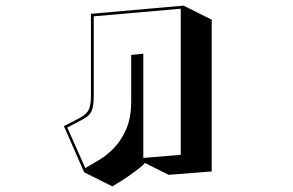

<svg xmlns="http://www.w3.org/2000/svg" viewBox="-20 -578 1040 682"><path d="M495 1Q487 10 469.5 23.5Q452 37 435.5 48.5Q419 60 412 64L379 84L279 34L207 -130Q247 -150 267.5 -161.5Q288 -173 295.5 -189Q303 -205 303 -238V-529L632 -558L732 -508V31L579 43ZM313 -520V-238Q313 -202 306 -185Q299 -168 278.5 -156.5Q258 -145 219 -125L283 19L307 5Q316 0 338 -13.5Q360 -27 385 -52.5Q410 -78 428 -118.5Q446 -159 446 -219V-383L489 -387V-17L622 -28V-547Z"/></svg>

Font: Rampart One
Style: Regular
Weight: 400
Designer: Fontworks Inc.
Foundry: Fontworks Inc.
Version: Version 1.100